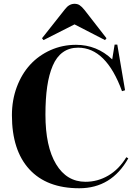

<svg xmlns="http://www.w3.org/2000/svg" viewBox="-20 -981 731 1015"><path d="M210 -769 202.1 -778.8 324.2 -933.1Q345.7 -960.9 374 -960.9Q389.2 -960.9 400.4 -953.9Q411.6 -946.8 426.8 -928.2L543 -778.8L535.2 -769L374 -852.1ZM398.9 14.2Q227.1 14.2 135 -86.2Q43 -186.5 43 -372.1Q43 -451.7 68.8 -521Q94.7 -590.3 139.6 -639.2Q184.6 -688 247.3 -716.1Q310.1 -744.1 381.8 -744.1Q492.2 -744.1 573.2 -667L585.9 -745.1H600.1L641.1 -503.9L625 -499Q541 -729 393.1 -729Q346.2 -729 312.5 -704.8Q278.8 -680.7 258.8 -633.8Q238.8 -586.9 229.5 -523.2Q220.2 -459.5 220.2 -375Q220.2 -206.5 276.4 -113.3Q332.5 -20 432.1 -20Q496.6 -20 552.7 -53Q608.9 -85.9 647.9 -149.9L658.2 -144Q569.3 14.2 398.9 14.2Z"/></svg>

Font: Display Regular
Style: Bold
Weight: 700
Designer: Latin by Veronika Burian and Jose Scaglione. Greek by Irene Vlachou. Cyrillic by Vera Evstafieva.
Foundry: TypeTogether
Version: Version 3.002